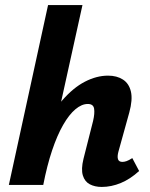

<svg xmlns="http://www.w3.org/2000/svg" viewBox="-20 -731 593 759"><path d="M15 0 170 -711H306L149 0ZM382 8Q355 8 335 -2.5Q315 -13 307.5 -37.5Q300 -62 310 -103L348 -253Q355 -283 352 -301.5Q349 -320 327 -320Q303 -320 278 -299Q253 -278 229.5 -237Q206 -196 186 -136.5Q166 -77 151 0H83Q108 -117 144.5 -199.5Q181 -282 225 -333Q269 -384 315.5 -408Q362 -432 407 -432Q442 -432 466 -416.5Q490 -401 497.5 -369Q505 -337 491 -286L448 -131Q443 -112 446.5 -101.5Q450 -91 464 -91Q471 -91 480 -94Q489 -97 503 -106L530 -55Q495 -23 457.5 -7.5Q420 8 382 8Z"/></svg>

Font: Ysabeau Office ExtraBold
Style: Italic
Weight: 800
Italic angle: -12°
Designer: Christian Thalmann (Catharsis Fonts)
Version: Version 2.001;gftools[0.9.30]; featfreeze: tnum,lnum,ss02